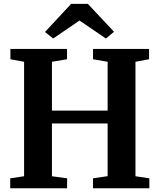

<svg xmlns="http://www.w3.org/2000/svg" viewBox="-20 -1004 851 1024"><path d="M34.5 -53 108.5 -64V-674.5L35.5 -688V-743H337.5V-688L257 -674.5V-414H554V-674.5L476 -688V-743H775V-688L702.5 -674.5V-64L776.5 -53V0H476V-53L554 -64.5V-345.5H257V-64L338 -53V0H34.5ZM220 -833.5 359.5 -983.5H448.5L588 -834.5L545 -798.5L404 -894.5L263.5 -798.5Z"/></svg>

Font: Merriweather Text
Style: Bold
Weight: 700
Designer: Eben Sorkin
Foundry: Eben Sorkin
Version: Version 2.100